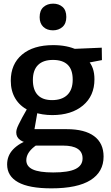

<svg xmlns="http://www.w3.org/2000/svg" viewBox="-20 -790 609 1051"><path d="M261 241Q139 241 79 207.5Q19 174 19 110Q19 62 52 27.5Q85 -7 149 -30L148 -6Q112 -8 90.5 -23.5Q69 -39 69 -65Q69 -73 71.5 -82.5Q74 -92 81.5 -107.5Q89 -123 101.5 -146.5Q114 -170 135 -206L136 -186Q89 -209 64 -250.5Q39 -292 39 -348Q39 -439 100.5 -491Q162 -543 271 -543Q348 -543 402 -517L373 -522L537 -529L538 -461L454 -445L462 -459Q479 -441 488 -415.5Q497 -390 497 -356Q497 -265 434 -212.5Q371 -160 266 -160Q212 -160 164 -176L187 -188L167 -73L147 -83H345Q444 -83 495.5 -44.5Q547 -6 547 67Q547 151 475.5 196Q404 241 261 241ZM271 154Q355 154 393.5 135Q432 116 432 77Q432 42 405 24.5Q378 7 326 7H157L186 0Q124 40 124 87Q124 121 159.5 137.5Q195 154 271 154ZM265 -242Q319 -242 348.5 -270.5Q378 -299 378 -354Q378 -409 350.5 -435.5Q323 -462 270 -462Q216 -462 188 -434Q160 -406 160 -352Q160 -298 186.5 -270Q213 -242 265 -242ZM270 -624Q237 -624 217 -643Q197 -662 197 -696Q197 -733 218 -751.5Q239 -770 271 -770Q302 -770 322.5 -752Q343 -734 343 -697Q343 -661 322 -642.5Q301 -624 270 -624Z"/></svg>

Font: Bitter Thin SemiBold
Style: Regular
Weight: 600
Version: Version 2.002